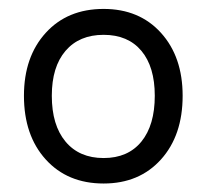

<svg xmlns="http://www.w3.org/2000/svg" viewBox="-20 -676 474 441"><path d="M35 -456Q35 -545.5 85 -600.5Q135 -655.5 218 -655.5Q300 -655.5 349.8 -600.5Q399.5 -545.5 399.5 -456Q399.5 -365 349.8 -309.8Q300 -254.5 218 -254.5Q135 -254.5 85 -309.8Q35 -365 35 -456ZM335.5 -456Q335.5 -522.5 304.8 -559.2Q274 -596 218 -596Q162 -596 130.5 -559.2Q99 -522.5 99 -456Q99 -388.5 130.5 -350.8Q162 -313 218 -313Q274 -313 304.8 -350.8Q335.5 -388.5 335.5 -456Z"/></svg>

Font: Overused Grotesk Book
Style: Regular
Weight: 375
Version: Version 0.004